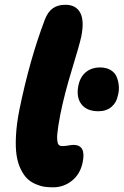

<svg xmlns="http://www.w3.org/2000/svg" viewBox="-20 -780 522 811"><path d="M204.1 11.2Q184.6 11.2 167.7 8.8Q150.9 6.3 130.9 -2.2Q110.8 -10.7 95.9 -24.7Q81.1 -38.6 68.4 -63.7Q55.7 -88.9 50.3 -122.3Q44.9 -155.8 47.4 -205.6Q49.8 -255.4 62 -316.9Q105.5 -528.8 168.9 -695.8Q181.6 -729.5 202.6 -744.6Q223.6 -759.8 255.9 -759.8Q300.8 -759.8 318.8 -726.3Q336.9 -692.9 323.2 -625Q316.4 -592.8 283.9 -486.6Q251.5 -380.4 234.9 -296.9Q229.5 -269.5 226.3 -248.5Q223.1 -227.5 221.9 -213.6Q220.7 -199.7 221.7 -189.9Q222.7 -180.2 224.4 -174.8Q226.1 -169.4 230 -166.7Q233.9 -164.1 236.8 -163.6Q239.7 -163.1 245.1 -163.1Q255.4 -163.1 269.5 -165.5Q283.7 -168 290 -168Q344.7 -168 329.1 -94.2Q319.3 -45.4 284.4 -17.1Q249.5 11.2 204.1 11.2ZM396 -310.1Q346.7 -310.1 324 -339.6Q301.3 -369.1 311 -418Q318.4 -455.1 342.5 -475.1Q366.7 -495.1 402.8 -495.1Q428.7 -495.1 446.5 -484.6Q464.4 -474.1 471.9 -457.3Q479.5 -440.4 481.7 -419.2Q483.9 -397.9 478 -377Q472.7 -347.2 450.9 -328.6Q429.2 -310.1 396 -310.1Z"/></svg>

Font: Shantell Sans Normal
Style: Italic
Weight: 800
Italic angle: -11.31°
Designer: Stephen Nixon, Anya Danilova, Shantell Martin
Foundry: Arrow Type
Version: Version 1.006;[559af2be0]